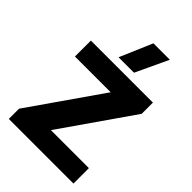

<svg xmlns="http://www.w3.org/2000/svg" viewBox="-256 -987 1090 1090"><g transform="rotate(45 289.0 -442.0)"><path d="M308 -884H440L348 -688H224ZM31 -82 333 -516H46V-644H544V-554L245 -124H550V0H31Z"/></g></svg>

Font: Kanit SemiBold
Style: Regular
Weight: 600
Designer: Katatrad Team
Foundry: CadsonDemak
Version: Version 1.030